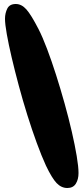

<svg xmlns="http://www.w3.org/2000/svg" viewBox="-20 -825 418 961"><path d="M317 116Q287 116 263.5 91.5Q240 67 210 4Q188 -44 164 -109.5Q140 -175 117 -248.5Q94 -322 74 -396.5Q54 -471 38.5 -537Q23 -603 14 -654Q5 -705 5 -731Q5 -759 16.5 -782Q28 -805 59 -805Q88 -805 112 -778Q136 -751 173 -679Q193 -640 215.5 -580.5Q238 -521 260.5 -450.5Q283 -380 303.5 -306.5Q324 -233 339.5 -165.5Q355 -98 364 -44Q373 10 373 41Q373 73 359.5 94.5Q346 116 317 116Z"/></svg>

Font: DynaPuff Condensed
Style: Bold
Weight: 700
Width: 3
Designer: Toshi Omagari, Jennifer Daniel
Foundry: Google Fonts
Version: Version 2.000; ttfautohint (v1.8.4.7-5d5b)